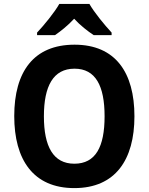

<svg xmlns="http://www.w3.org/2000/svg" viewBox="-20 -954 762 984"><path d="M438 -934H284C260 -891 205 -824 170 -787V-774H262C291 -794 328 -823 360 -858C392 -823 430 -794 460 -774H552V-787C515 -827 464 -889 438 -934ZM669 -358C669 -582 572 -725 362 -725C153 -725 53 -587 53 -359C53 -136 150 10 361 10C571 10 669 -135 669 -358ZM205 -358C205 -513 253 -602 362 -602C470 -602 516 -514 516 -358C516 -201 470 -115 361 -115C253 -115 205 -203 205 -358Z"/></svg>

Font: Noto Sans Myanmar SemiCondensed
Style: Bold
Weight: 700
Width: 4
Designer: Monotype Design Team
Foundry: Monotype Imaging Inc.
Version: Version 2.107